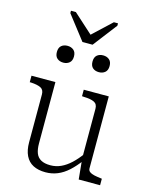

<svg xmlns="http://www.w3.org/2000/svg" viewBox="-142 -1072 918 1171"><g transform="rotate(15 317.0 -486.0)"><path d="M274 -816H338L454 -967V-982H428L287 -850L333 -851L188 -982H157V-967ZM178 -537V-151Q178 -113 187.5 -88.5Q197 -64 219.5 -51.5Q242 -39 279 -39Q314 -39 345.5 -53.5Q377 -68 406.5 -95.5Q436 -123 465 -163L468 -120Q437 -78 404.5 -48.5Q372 -19 336.5 -4.5Q301 10 261 10Q215 10 183 -6.5Q151 -23 134.5 -57Q118 -91 118 -141V-443Q118 -473 96.5 -483.5Q75 -494 35 -496H27V-537ZM515 -537V-83Q515 -69 525.5 -61Q536 -53 554 -49Q572 -45 597 -42L604 -41V0H469L457 -123L456 -127V-443Q456 -473 434 -483.5Q412 -494 370 -495L357 -496V-537ZM247 -717Q247 -690 231.5 -677Q216 -664 193 -664Q170 -664 154.5 -677Q139 -690 139 -717Q139 -744 154 -757Q169 -770 193 -770Q216 -770 231.5 -757Q247 -744 247 -717ZM472 -717Q472 -690 456.5 -677Q441 -664 418 -664Q394 -664 379 -677Q364 -690 364 -717Q364 -744 379 -757Q394 -770 418 -770Q441 -770 456.5 -757Q472 -744 472 -717Z"/></g></svg>

Font: Roboto Serif ExtraLight
Style: Regular
Weight: 250
Version: Version 1.007